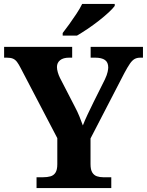

<svg xmlns="http://www.w3.org/2000/svg" viewBox="-20 -951 743 971"><path d="M164.8 0V-54.6H197.8Q219 -54.6 235.3 -59.2Q251.6 -63.8 260.7 -78.1Q269.8 -92.4 269.8 -120.8V-252.4L84.8 -606.4Q74.8 -626 66.2 -637.5Q57.6 -649 45.9 -654.2Q34.2 -659.4 13.8 -659.4H0.8V-714H345V-659.4H329.8Q299.8 -659.4 283.9 -646.5Q268 -633.6 268 -612Q268 -600.2 272.3 -585.4Q276.6 -570.6 283.2 -557.2L357.2 -413.8Q372.4 -385.2 381.5 -362.4Q390.6 -339.6 399 -316.6Q408.6 -341.6 423.1 -372.3Q437.6 -403 453.4 -435L510.6 -549.6Q521.2 -572.4 524.3 -587.3Q527.4 -602.2 527.4 -609.6Q527.4 -635.8 510.8 -647.6Q494.2 -659.4 460.6 -659.4H438.4V-714H703V-659.4H690.2Q672.8 -659.4 660.8 -652.7Q648.8 -646 637.2 -629.3Q625.6 -612.6 609.2 -582L437.8 -250.8V-121.2Q437.8 -92.6 446.8 -78.4Q455.8 -64.2 470.4 -59.4Q485 -54.6 502 -54.6H542.8V0ZM297 -784Q312 -803 330.6 -829Q349.2 -855 367.1 -882Q385 -909 395.4 -931H560.2V-921Q550.8 -908 529.3 -888Q507.8 -868 479.6 -846Q451.4 -824 422.4 -804.5Q393.4 -785 369.4 -771H297Z"/></svg>

Font: Noto Serif Hentaigana ExtraLight
Style: Regular
Weight: 200
Designer: Kazuhiro Yamada
Foundry: nipponia
Version: Version 1.000